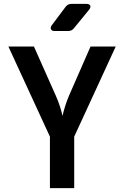

<svg xmlns="http://www.w3.org/2000/svg" viewBox="-20 -970 640 990"><path d="M237.4 0V-265.4L23.3 -730H155L267.7 -476.8Q280.9 -447.1 290 -418.2Q299 -389.3 302.2 -372.5Q305.9 -389.3 314.6 -418.2Q323.3 -447.1 335.9 -476.8L446.8 -730H576.7L362.6 -265.4V0ZM262.5 -810Q247.5 -810 243 -818.8Q238.4 -827.5 247.1 -839.9L318.5 -935.1Q329.9 -950 348.4 -950H425.1Q441 -950 445.1 -941.2Q449.2 -932.5 439.5 -920.1L361.1 -824.3Q349.8 -810 331.3 -810Z"/></svg>

Font: Pitagon Sans Mono
Style: Regular
Weight: 400
Monospace: yes
Designer: Travis Tran
Foundry: Pitagon
Version: Version 1.001;gftools[0.9.26]